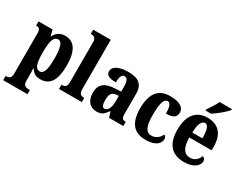

<svg xmlns="http://www.w3.org/2000/svg" viewBox="-112 -1336 2662 2133"><g transform="rotate(30 1219.0 -270.0)"><path d="M9 226H321V172H293C275 172 236 164 236 107V55C236 14 235 -23 233 -56H238C263 -13 299 12 358 12C478 12 540 -73 540 -266C540 -460 477 -546 360 -546C292 -546 251 -510 226 -461H222L203 -536H23V-482H28C59 -482 79 -473 79 -411V108C79 164 40 172 21 172H9ZM311 -61C252 -61 236 -127 236 -266C236 -395 252 -472 314 -472C363 -472 383 -397 383 -265C383 -128 363 -61 311 -61Z M595 0H888V-54H878C844 -54 820 -69 820 -126V-760H595V-706H606C623 -706 663 -698 663 -646V-126C663 -69 639 -54 606 -54H595Z M1079 10C1144 10 1169 -13 1208 -67H1217L1237 0H1420V-54H1417C1377 -54 1364 -70 1364 -125V-379C1364 -504 1299 -549 1169 -549C1064 -549 978 -518 978 -447C978 -399 1019 -379 1105 -379C1105 -448 1122 -487 1156 -487C1194 -487 1208 -449 1208 -374V-319L1136 -316C1006 -311 941 -262 941 -153C941 -42 1003 10 1079 10ZM1141 -62C1113 -62 1101 -94 1101 -149C1101 -221 1119 -257 1177 -263L1209 -266V-191C1209 -114 1182 -62 1141 -62Z M1709 10C1846 10 1889 -52 1889 -102C1889 -122 1879 -138 1862 -147C1842 -100 1799 -63 1739 -63C1669 -63 1641 -133 1641 -267C1641 -437 1668 -487 1711 -487C1749 -487 1761 -426 1761 -356C1871 -356 1890 -401 1890 -444C1890 -500 1840 -549 1707 -549C1581 -549 1483 -482 1483 -266C1483 -60 1573 10 1709 10Z M2124 -619V-606H2195C2255 -644 2349 -721 2371 -756V-766H2213C2195 -721 2150 -660 2124 -619ZM2198 10C2334 10 2387 -53 2387 -107C2387 -130 2371 -146 2352 -152C2332 -103 2297 -65 2237 -65C2160 -65 2120 -124 2118 -257H2404V-308C2404 -466 2322 -549 2188 -549C2043 -549 1960 -453 1960 -265C1960 -91 2038 10 2198 10ZM2249 -321H2120C2120 -427 2149 -484 2192 -484C2232 -484 2250 -423 2249 -321Z"/></g></svg>

Font: Noto Serif Devanagari Condensed ExtraBold
Style: Regular
Weight: 800
Width: 3
Designer: Universal Thirst, Indian Type Foundry and the Monotype Design Team
Foundry: Monotype Imaging Inc.
Version: Version 2.004